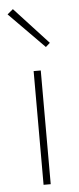

<svg xmlns="http://www.w3.org/2000/svg" viewBox="-54 -774 329 804"><g transform="rotate(-5 111.0 -372.0)"><path d="M96 0H126V-478H96ZM156 -574 174 -590 32 -744 8 -724Z"/></g></svg>

Font: Source Sans Pro ExtraLight
Style: Regular
Weight: 200
Designer: Paul D. Hunt
Foundry: Adobe Systems Incorporated
Version: Version 3.006;hotconv 1.0.111;makeotfexe 2.5.65597